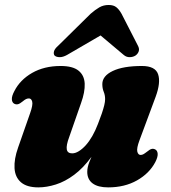

<svg xmlns="http://www.w3.org/2000/svg" viewBox="-20 -756 704 790"><path d="M619 -141Q628 -136 628.8 -122.8Q629.5 -109.5 619 -89Q594.5 -42.5 543.8 -13.8Q493 15 425 15Q383 15 361 -1.5Q339 -18 339 -49Q339 -67.5 347.8 -89.8Q356.5 -112 367.8 -136.2Q379 -160.5 388.8 -184.5Q398.5 -208.5 400 -229.5L416.5 -225Q390.5 -157 356.5 -110.8Q322.5 -64.5 285.2 -36.8Q248 -9 210 3Q172 15 138 15Q90.5 15 66.2 -6Q42 -27 39.8 -64Q37.5 -101 54.5 -149L104 -290.5Q116 -324.5 112.5 -337.8Q109 -351 99 -351Q93 -351 87.5 -348.5Q82 -346 73 -338.5Q61.5 -329 53.8 -327.2Q46 -325.5 39 -329Q29.5 -334 28.8 -347.2Q28 -360.5 39 -381Q62.5 -427.5 112.2 -456Q162 -484.5 229.5 -484.5Q279.5 -484.5 303.2 -465.2Q327 -446 328.5 -411.8Q330 -377.5 313.5 -332L264.5 -191.5Q252 -158 254.8 -141.5Q257.5 -125 277 -125Q290 -125 304.2 -133.8Q318.5 -142.5 332.8 -158.2Q347 -174 359.8 -196.2Q372.5 -218.5 383 -246Q392.5 -270 399 -289.2Q405.5 -308.5 409 -323Q412.5 -337.5 412.5 -348Q412.5 -364.5 406.8 -378.2Q401 -392 401 -410Q401 -443.5 444 -464Q487 -484.5 564 -484.5Q619 -484.5 630.5 -450.5Q642 -416.5 620.5 -358L554 -179Q541.5 -145.5 545 -132Q548.5 -118.5 558.5 -118.5Q564.5 -118.5 570 -121.5Q575.5 -124.5 584.5 -131.5Q596.5 -141.5 604 -143.2Q611.5 -145 619 -141ZM452 -644H353.5L489 -530Q500 -520.5 513.8 -520.8Q527.5 -521 537.5 -527.5Q547 -534 550.8 -544.8Q554.5 -555.5 547 -569L480 -699.5Q470.5 -716.5 459 -726Q447.5 -735.5 427 -735.5Q406 -735.5 389.2 -726Q372.5 -716.5 353 -699.5L220.5 -569Q205 -555.5 202.2 -544.8Q199.5 -534 204.5 -527.5Q211.5 -521 225.2 -520.8Q239 -520.5 256 -530Z"/></svg>

Font: Fraunces Black
Style: Italic
Weight: 900
Italic angle: -16°
Version: Version 1.000;[b76b70a41]